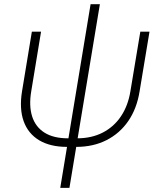

<svg xmlns="http://www.w3.org/2000/svg" viewBox="-20 -694 777 918"><path d="M300.3 8.3Q220.2 8.3 167.2 -23.4Q114.3 -55.2 93 -114.7Q71.8 -174.3 85.4 -257.8L132.3 -542.5H176.3L129.4 -257.8Q117.7 -188.5 133.5 -137.9Q149.4 -87.4 192.4 -60.1Q235.4 -32.7 304.7 -32.7H348.6Q418 -32.7 471.2 -60.1Q524.4 -87.4 558.3 -137.9Q592.3 -188.5 603.5 -257.8L650.9 -542.5H694.8L647.5 -257.8Q634.3 -174.8 593.3 -115.2Q552.2 -55.7 488.8 -23.7Q425.3 8.3 344.7 8.3ZM268.1 204.1 413.1 -673.8H457.5L312 204.1Z"/></svg>

Font: Inter 16pt ExtraLight
Style: Italic
Weight: 250
Italic angle: -9.3988°
Version: Version 4.001;git-66647c0bb